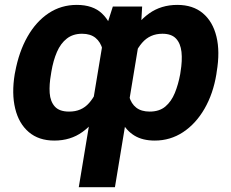

<svg xmlns="http://www.w3.org/2000/svg" viewBox="-20 -573 959 796"><path d="M306.6 203.1 412.6 -436 447.8 -545.9H569.3L563.5 -444.3L456.5 203.1ZM41 -265.6 43 -275.4Q58.6 -358.9 94 -421.1Q129.4 -483.4 181.4 -518.1Q233.4 -552.7 298.3 -552.7Q365.2 -552.7 402.8 -517.1Q440.4 -481.4 454.6 -418.7Q468.8 -356 464.8 -274.9L462.9 -261.2Q440.4 -184.6 405.8 -123Q371.1 -61.5 321.8 -25.9Q272.5 9.8 205.1 9.8Q140.6 9.8 99.4 -25.4Q58.1 -60.5 43 -122.8Q27.8 -185.1 41 -265.6ZM192.9 -275.4 191.4 -265.6Q183.6 -222.7 186 -187.5Q188.5 -152.3 207.3 -131.3Q226.1 -110.4 266.1 -110.4Q317.9 -109.9 349.6 -146.2Q381.3 -182.6 399.4 -243.2L408.2 -293.9Q413.6 -336.4 405.3 -367.7Q397 -398.9 376 -416Q355 -433.1 320.3 -433.1Q282.7 -433.1 257.1 -413.1Q231.4 -393.1 216.1 -357.7Q200.7 -322.3 192.9 -275.4ZM878.4 -275.4 877 -265.1Q863.8 -184.6 827.9 -122.3Q792 -60.1 739 -25.1Q686 9.8 621.6 9.8Q571.3 9.8 537.6 -10.7Q503.9 -31.2 484.9 -68.1Q465.8 -105 458.5 -154.3Q451.2 -203.6 453.1 -261.2L456.1 -274.9Q479.5 -356 513.9 -418.7Q548.3 -481.4 598.1 -517.1Q647.9 -552.7 715.3 -552.7Q779.8 -552.7 821 -518.1Q862.3 -483.4 877.4 -421.1Q892.6 -358.9 878.4 -275.4ZM727.1 -265.6 728.5 -275.4Q736.3 -322.3 732.4 -357.7Q728.5 -393.1 709.7 -413.1Q690.9 -433.1 653.3 -433.1Q601.6 -433.1 569.1 -395.5Q536.6 -357.9 520 -293.9L511.2 -243.2Q507.3 -203.1 515.6 -173.1Q523.9 -143.1 544.9 -126.7Q565.9 -110.4 600.6 -110.4Q640.6 -110.4 665.5 -131.3Q690.4 -152.3 704.8 -187.5Q719.2 -222.7 727.1 -265.6Z"/></svg>

Font: Inter Tight
Style: Bold Italic
Weight: 700
Italic angle: -9.39999°
Designer: Rasmus Andersson
Foundry: rsms
Version: Version 3.004